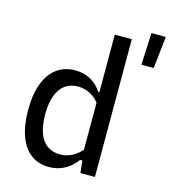

<svg xmlns="http://www.w3.org/2000/svg" viewBox="-121 -921 914 1030"><g transform="rotate(15 336.0 -406.0)"><path d="M249.3 -525.3Q299.5 -525.3 336.9 -503.7Q374.3 -482 397.7 -445.5H418.5V-369Q390.5 -409.3 357.3 -427.3Q324.2 -445.3 287.3 -445.3Q245.8 -445.3 216.2 -424.6Q186.5 -403.8 170.3 -361.6Q154.2 -319.3 154.2 -255.7Q154.2 -193.5 169.7 -151.7Q185.2 -109.8 214.7 -89Q244.2 -68.2 286 -68.2Q322.5 -68.2 355.7 -85.9Q388.8 -103.7 418.5 -144V-67.7H398.2Q381 -43.7 358.5 -25.9Q336 -8.2 307.4 2.1Q278.8 12.3 245.2 12.3Q187.2 12.3 145.6 -18.7Q104 -49.7 81.8 -109.8Q59.7 -169.8 59.7 -255.7Q59.7 -342.3 82.8 -402.8Q106 -463.3 148.6 -494.3Q191.2 -525.3 249.3 -525.3ZM404.2 -765H498.8V0H418.5L408 -92.5H404.2ZM592 -824H671.8L652.2 -646H583.8Z"/></g></svg>

Font: Monaspace Neon Var ExtraLight
Style: Regular
Weight: 200
Designer: Riley Cran and the Lettermatic Team
Version: Version 1.200 (Monaspace Neon Var)